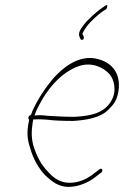

<svg xmlns="http://www.w3.org/2000/svg" viewBox="-20 -713 485 751"><path d="M91 -254C90 -250 92 -247 94 -244L93 -239C83 -194 88 -163 98 -134C110 -91 130 -56 157 -27C182 -4 208 18 248 18C289 18 329 -1 355 -22L377 -39C378 -40 380 -42 380 -44C381 -50 379 -53 375 -53C373 -53 370 -52 368 -50L347 -34C322 -14 290 2 252 2C214 2 187 -19 168 -41C142 -67 124 -101 111 -142C103 -170 102 -198 108 -235L110 -246H118C132 -247 148 -246 163 -245C193 -241 230 -240 266 -240C317 -243 372 -252 403 -283C424 -304 436 -317 443 -354C456 -433 410 -478 341 -486C281 -490 228 -451 188 -406C158 -370 128 -327 105 -275V-273L104 -272L102 -265C97 -262 92 -259 91 -254ZM115 -261 120 -275C158 -360 217 -430 290 -455C339 -471 385 -450 409 -422C426 -402 439 -358 414 -316C382 -264 320 -259 270 -256C237 -256 197 -258 167 -260C152 -262 139 -263 126 -262ZM292 -567C293 -564 295 -557 300 -557C305 -557 307 -560 308 -564C309 -569 305 -576 302 -581C307 -592 312 -600 319 -609C332 -628 368 -660 384 -670L395 -677C401 -683 402 -698 394 -692L379 -682C363 -672 324 -637 310 -619C293 -597 284 -582 292 -567ZM266 -240Z"/></svg>

Font: Stray Cat
Style: ExLtCnObl
Weight: 200
Version: Version 1.0